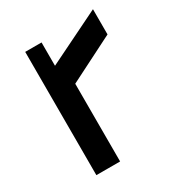

<svg xmlns="http://www.w3.org/2000/svg" viewBox="-134 -608 634 692"><g transform="rotate(-30 183.5 -262.0)"><path d="M66.7 -513H134.7V-416L355.1 -524.1V-419.2L165.5 -323.4V0H66.7Z"/></g></svg>

Font: Lineal Thin
Style: Regular
Weight: 200
Designer: Created by Frank Adebiaye with contributions from Anton Moglia & Ariel Martín Pérez
Created by Frank ADEBIAYE with FontF
Foundry: Velvetyne Type Foundry
Version: Version 2.000;Glyphs 3.2 (3227)